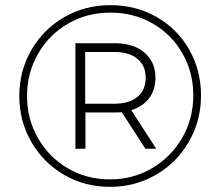

<svg xmlns="http://www.w3.org/2000/svg" viewBox="-20 -723 855 746"><path d="M588.5 -657C534.8 -687.7 475 -703 409 -703C343 -703 283 -687.3 229 -656C175 -624.7 132.5 -582 101.5 -528C70.5 -474 55 -414.7 55 -350C55 -285.3 70.5 -226 101.5 -172C132.5 -118 174.8 -75.3 228.5 -44C282.2 -12.7 341.7 3 407 3C472.3 3 532 -12.7 586 -44C640 -75.3 682.7 -118.2 714 -172.5C745.3 -226.8 761 -286.7 761 -352C761 -417.3 745.7 -476.8 715 -530.5C684.3 -584.2 642.2 -626.3 588.5 -657ZM571 -69.5C521.7 -40.5 467 -26 407 -26C347 -26 292.5 -40.3 243.5 -69C194.5 -97.7 155.8 -136.8 127.5 -186.5C99.2 -236.2 85 -290.7 85 -350C85 -409.3 99.2 -463.8 127.5 -513.5C155.8 -563.2 194.7 -602.3 244 -631C293.3 -659.7 348.3 -674 409 -674C469.7 -674 524.5 -659.8 573.5 -631.5C622.5 -603.2 661 -564.5 689 -515.5C717 -466.5 731 -412 731 -352C731 -292 716.7 -237.2 688 -187.5C659.3 -137.8 620.3 -98.5 571 -69.5ZM559.5 -341.5C575.8 -363.2 584 -389.7 584 -421C584 -461.7 569.8 -494.2 541.5 -518.5C513.2 -542.8 475 -555 427 -555H273V-145H312V-286H427C439 -286 447.7 -286.3 453 -287L545 -145H587L490 -295C520 -304.3 543.2 -319.8 559.5 -341.5ZM514 -346.5C492.7 -328.8 462.7 -320 424 -320H311V-521H424C462.7 -521 492.7 -512.2 514 -494.5C535.3 -476.8 546 -452.3 546 -421C546 -389 535.3 -364.2 514 -346.5Z"/></svg>

Font: Montserrat Custom ExtraLight
Style: Regular
Weight: 300
Designer: Julieta Ulanovsky
Foundry: Julieta Ulanovsky
Version: Version 7.200